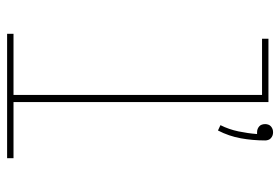

<svg xmlns="http://www.w3.org/2000/svg" viewBox="-144 -644 788 540"><g transform="rotate(90 250.0 -374.0)"><path d="M347 -593 332 -600Q344 -624 349.5 -650.5Q355 -677 357 -703H352Q347 -703 343 -704.5Q339 -706 335.5 -709Q332 -712 330.5 -716.5Q329 -721 329 -726Q329 -730 330.5 -734.5Q332 -739 335.5 -742Q339 -745 343 -746.5Q347 -748 352 -748Q357 -748 361 -746.5Q365 -745 368.5 -742Q372 -739 373.5 -734.5Q375 -730 375 -726Q375 -691 369 -657.5Q363 -624 347 -593ZM75 0V-18H247V-717H89V-735H267V-18H425V0Z"/></g></svg>

Font: Iosevka SS18 Thin
Style: Regular
Weight: 100
Monospace: yes
Designer: Belleve Invis
Foundry: Belleve Invis
Version: Version 25.1.1; ttfautohint (v1.8.4)